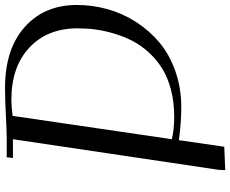

<svg xmlns="http://www.w3.org/2000/svg" viewBox="-98 -652 938 783"><g transform="rotate(-90 371.5 -260.0)"><path d="M69.8 189 70.8 163.1 195.8 -676.8H119.1L122.1 -702.1H196.8Q231 -702.1 293.7 -705.6Q356.4 -709 404.8 -709Q563 -709 653.1 -628.9Q743.2 -548.8 743.2 -416Q743.2 -352.1 726.1 -290.8Q709 -229.5 674.1 -175Q639.2 -120.6 590.1 -79.3Q541 -38.1 472.7 -14.2Q404.3 9.8 325.2 9.8Q264.2 9.8 191.9 0L165 185.1ZM195.8 -28.8Q236.3 -19 287.1 -19Q346.7 -19 397.2 -32.2Q447.8 -45.4 484.1 -68.1Q520.5 -90.8 549.3 -122.3Q578.1 -153.8 596.2 -188.5Q614.3 -223.1 626.2 -262.9Q638.2 -302.7 643.1 -339.4Q647.9 -376 647.9 -413.1Q647.9 -536.1 569.6 -609.6Q491.2 -683.1 356.9 -683.1Q331.1 -683.1 291 -678.2Z"/></g></svg>

Font: Dehuti Alt
Style: Bold-Italic
Weight: 700
Version: Version 1.2